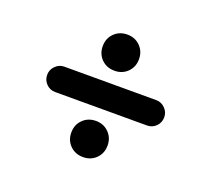

<svg xmlns="http://www.w3.org/2000/svg" viewBox="-90 -751 784 712"><g transform="rotate(20 302.0 -395.5)"><path d="M300.3 -494.1Q269 -494.1 248.8 -514.4Q228.5 -534.7 228.5 -565.4Q228.5 -596.2 249 -616.5Q269.5 -636.7 300.3 -636.7Q331.1 -636.7 351.3 -616.2Q371.6 -595.7 371.6 -565.4Q371.6 -534.7 351.3 -514.4Q331.1 -494.1 300.3 -494.1ZM121.1 -344.7Q100.1 -344.7 85.7 -359.4Q71.3 -374 71.3 -395Q71.3 -415 85.9 -429.9Q100.6 -444.8 121.1 -444.8H483.4Q503.9 -444.8 518.6 -429.9Q533.2 -415 533.2 -395Q533.2 -374 518.8 -359.4Q504.4 -344.7 483.4 -344.7ZM300.3 -153.3Q269 -153.3 248.8 -173.6Q228.5 -193.8 228.5 -224.6Q228.5 -255.4 249 -275.6Q269.5 -295.9 300.3 -295.9Q331.1 -295.9 351.3 -275.4Q371.6 -254.9 371.6 -224.6Q371.6 -193.8 351.3 -173.6Q331.1 -153.3 300.3 -153.3Z"/></g></svg>

Font: Cutive
Style: Regular
Weight: 400
Version: Version 1.100; ttfautohint (v1.8.4.7-5d5b)